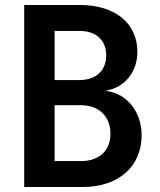

<svg xmlns="http://www.w3.org/2000/svg" viewBox="-20 -750 640 770"><path d="M77 0H312C455 0 548 -82 548 -208C548 -300 490 -375 407 -385V-387C480 -399 531 -462 531 -542C531 -657 441 -730 301 -730H77ZM199 -429V-626H299C365 -626 406 -589 406 -528C406 -467 365 -429 299 -429ZM199 -104V-328H305C378 -328 423 -282 423 -214C423 -146 378 -104 305 -104Z"/></svg>

Font: JetBrains Mono
Style: Bold
Weight: 558
Monospace: yes
Designer: Philipp Nurullin, Konstantin Bulenkov
Foundry: JetBrains
Version: Version 2.305